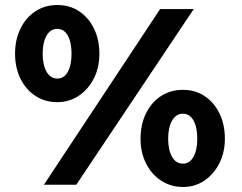

<svg xmlns="http://www.w3.org/2000/svg" viewBox="-20 -736 963 765"><path d="M208 -329Q159 -329 121 -354Q83 -379 61.5 -422.5Q40 -466 40 -522Q40 -578 61.5 -622Q83 -666 121 -691Q159 -716 209 -716Q258 -716 295.5 -691Q333 -666 354.5 -622Q376 -578 376 -522Q376 -467 354 -423.5Q332 -380 294 -354.5Q256 -329 208 -329ZM155 0 618 -700H752L284 0ZM209 -423Q235 -423 250 -449.5Q265 -476 265 -522Q265 -568 250 -594.5Q235 -621 208 -621Q181 -621 165.5 -594Q150 -567 150 -522Q150 -477 165.5 -450Q181 -423 209 -423ZM709 9Q661 9 622.5 -16Q584 -41 562 -84.5Q540 -128 540 -183Q540 -240 561.5 -284Q583 -328 621 -353Q659 -378 709 -378Q758 -378 795.5 -353Q833 -328 854.5 -284Q876 -240 876 -183Q876 -129 854 -85.5Q832 -42 794.5 -16.5Q757 9 709 9ZM709 -84Q736 -84 751 -111.5Q766 -139 766 -183Q766 -229 751 -256Q736 -283 709 -283Q682 -283 666 -256Q650 -229 650 -183Q650 -139 665.5 -111.5Q681 -84 709 -84Z"/></svg>

Font: Readex Pro SemiBold
Style: Regular
Weight: 600
Designer: Bonnie Shaver-Troup, Thomas Jockin
Foundry: Lexend
Version: Version 1.204; ttfautohint (v1.8.4.7-5d5b)